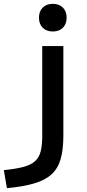

<svg xmlns="http://www.w3.org/2000/svg" viewBox="-105 -760 452 1000"><path d="M-85 126Q-23 120 16.5 109.5Q56 99 77.5 79.5Q99 60 107 28Q115 -4 115 -53V-520H225V-53Q225 19 211 68Q197 117 164 147.5Q131 178 74 195Q17 212 -69 220ZM170 -596Q137 -596 117.5 -615.5Q98 -635 98 -668Q98 -701 117.5 -720.5Q137 -740 170 -740Q203 -740 222.5 -720.5Q242 -701 242 -668Q242 -635 222.5 -615.5Q203 -596 170 -596Z"/></svg>

Font: M PLUS 2 Medium
Style: Regular
Weight: 500
Designer: Coji Morishita
Foundry: UNDERFOREST DESIGN
Version: Version 1.001